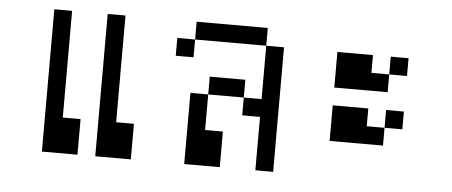

<svg xmlns="http://www.w3.org/2000/svg" viewBox="-41 -586 1581 672"><g transform="rotate(5 750.0 -250.0)"><path d="M125 -500Q125 -500 125 0H250Q250 0 250 -125H187.5Q187.5 -125 187.5 -500ZM312.5 -500Q312.5 -500 312.5 0H437.5Q437.5 0 437.5 -125H375Q375 -125 375 -500Z M625 -250Q625 -250 625 0H750Q750 0 750 -125H687.5Q687.5 -125 687.5 -250ZM875 -187.5V0H937.5V-437.5H875V-250H812.5V-187.5ZM687.5 -250H812.5V-312.5H687.5ZM625 -437.5H562.5V-375H625ZM625 -437.5H875V-500H625Z M1375 -187.5V-250H1312.5V-187.5H1250V-250H1125Q1125 -250 1125 -125H1312.5V-187.5ZM1375 -375V-437.5H1312.5V-375H1250V-437.5H1125Q1125 -437.5 1125 -312.5H1312.5V-375Z"/></g></svg>

Font: UnifontExMono
Style: Regular
Weight: 500
Version: Version 15.0.06